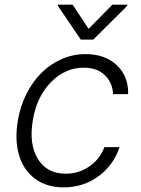

<svg xmlns="http://www.w3.org/2000/svg" viewBox="-20 -782 596 813"><path d="M249.6 11.4Q177.2 11.4 128.2 -25.2Q79.2 -61.8 60.5 -125.5Q41.9 -189.3 55.4 -270.2Q65.3 -331.3 91.6 -383.7Q117.9 -436.1 155.4 -473.4Q192.8 -510.7 241.1 -531.8Q289.4 -552.9 342.3 -552.9Q424.4 -552.9 474.3 -506.2Q524.1 -459.5 522.7 -383.5H458.8Q456.3 -432.5 423.7 -464Q391 -495.4 334.9 -495.4Q255.3 -495.4 195.1 -433.4Q134.9 -371.4 119 -272.4Q101.9 -172.2 140.1 -109.4Q178.3 -46.5 258.2 -46.5Q313.2 -46.5 357.8 -76.9Q402.3 -107.2 422.2 -159.1H486.2Q461.6 -83.5 397.4 -36Q333.1 11.4 249.6 11.4ZM287.6 -762.1 355.1 -659.8 455.6 -762.1H519.5L518.5 -757.1L375 -614.3H322.1L225.1 -757.1L225.9 -762.1Z"/></svg>

Font: Karasuma Gothic
Style: Light Italic
Weight: 300
Italic angle: 9.39998°
Designer: Rasmus Andersson / Ryoko Nishizuka
Foundry: rsms
Version: Version 1.00